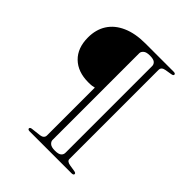

<svg xmlns="http://www.w3.org/2000/svg" viewBox="-197 -816 933 933"><g transform="rotate(45 269.5 -350.0)"><path d="M360 -49.5V-645.5Q360 -657.5 350.5 -665.8Q341 -674 316 -674Q292 -674 281.8 -665Q271.5 -656 271.5 -645.5V-49.5Q271.5 -38.5 281.8 -29.5Q292 -20.5 316 -20.5Q341 -20.5 350.5 -28.8Q360 -37 360 -49.5ZM452 0H163Q157 0 153.8 -2.2Q150.5 -4.5 150.5 -8Q150.5 -12 154.2 -14.2Q158 -16.5 165 -17L212.5 -22.5Q224 -24 230.5 -30Q237 -36 237 -45.5V-374.5Q229.5 -372.5 220.8 -371.2Q212 -370 196.5 -370Q124.5 -370 82.8 -410.5Q41 -451 41 -523.5Q41 -577.5 66.2 -617Q91.5 -656.5 140.5 -678.2Q189.5 -700 259 -700H453.5Q459.5 -700 462.8 -698Q466 -696 466 -692Q466 -688 462.2 -686Q458.5 -684 452 -683L419 -677.5Q407.5 -675.5 401.2 -669.8Q395 -664 395 -654V-41.5Q395 -34 401.2 -29.2Q407.5 -24.5 419 -22.5L450 -17.5Q457 -16.5 461 -14.5Q465 -12.5 465 -8Q465 -4.5 461.5 -2.2Q458 0 452 0Z"/></g></svg>

Font: Fraunces Thin
Style: Regular
Weight: 250
Version: Version 1.000;[b76b70a41]